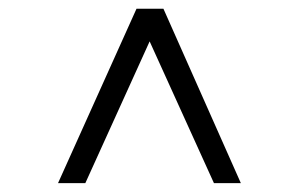

<svg xmlns="http://www.w3.org/2000/svg" viewBox="-20 -636 680 436"><path d="M319.8 -542 173.8 -220.2H111.8L290 -616.2H351.1L526.9 -220.2H465.8Z"/></svg>

Font: Linux Libertine Mono
Style: Mono
Weight: 400
Designer: Philipp H. Poll
Foundry: Philipp H. Poll
Version: Version 5.1.7 ; ttfautohint (v0.9)